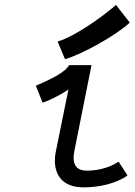

<svg xmlns="http://www.w3.org/2000/svg" viewBox="-20 -768 558 796"><path d="M218.8 -595.7 249.5 -522.5C320.3 -543 461.9 -621.6 518.1 -674.3L460.9 -747.6C402.8 -696.8 289.6 -616.7 218.8 -595.7ZM359.4 -498H266.6C257.8 -483.9 241.7 -460.4 128.4 -412.6L156.7 -342.3C192.9 -354 246.6 -384.3 263.7 -397L210.9 -136.7C208.5 -125.5 207.5 -114.3 207.5 -102.1C207.5 -48.3 233.9 8.8 327.1 8.8C387.7 8.8 460 -5.9 508.8 -40.5L471.7 -97.7C433.1 -72.3 385.3 -60.5 339.8 -60.5C303.2 -60.5 285.2 -78.6 285.2 -113.3C285.2 -121.1 285.6 -129.4 287.6 -138.7Z"/></svg>

Font: Fantasque Sans Mono
Style: RegItalic
Weight: 400
Italic angle: -11°
Monospace: yes
Designer: Jany Belluz
Version: Version 1.6.3